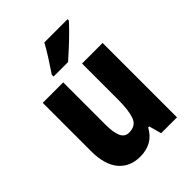

<svg xmlns="http://www.w3.org/2000/svg" viewBox="-220 -879 1002 1002"><g transform="rotate(-45 280.5 -378.0)"><path d="M501 -549V0H384L365 -69H357Q336 -29 301.5 -9.5Q267 10 221 10Q145 10 102 -41.5Q59 -93 59 -192V-549H210V-237Q210 -179 223.5 -149.5Q237 -120 268 -120Q319 -120 334 -162.5Q349 -205 349 -281V-549ZM459 -756Q443 -738 415.5 -710.5Q388 -683 357.5 -655Q327 -627 303 -606H196V-619Q221 -656 245.5 -694.5Q270 -733 288 -766H459Z"/></g></svg>

Font: Noto Sans Gujarati UI Condensed ExtraBold
Style: Regular
Weight: 800
Width: 3
Designer: Jelle Bosma - Monotype Design Team, Universal Thirst
Foundry: Monotype Imaging Inc.
Version: Version 2.106; ttfautohint (v1.8.4.7-5d5b)